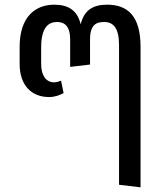

<svg xmlns="http://www.w3.org/2000/svg" viewBox="-20 -599 714 821"><path d="M64 -399V-325C64 -236 113 -184 190 -184C215 -184 235 -192 252 -201L241 -254C234 -251 222 -247 211 -247C178 -247 156 -275 156 -325V-396C156 -483 188 -505 224 -505C256 -505 280 -487 280 -430V-313L365 -323V-430C365 -493 391 -505 426 -505C465 -505 489 -478 489 -407V191L581 202V-399C581 -528 528 -579 438 -579C376 -579 339 -554 325 -495C311 -554 273 -579 212 -579C131 -579 64 -527 64 -399Z"/></svg>

Font: FiraGO Unicode
Style: Regular
Weight: 400
Designer: bBox Type
Foundry: bBox Type GmbH
Version: Version 1.001;PS 001.001;hotconv 1.0.88;makeotf.lib2.5.64775